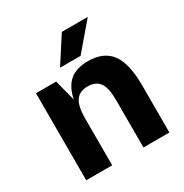

<svg xmlns="http://www.w3.org/2000/svg" viewBox="-163 -827 913 955"><g transform="rotate(-30 293.0 -349.5)"><path d="M176 -500 207 -379Q221 -446 258.5 -477.5Q296 -509 363 -509Q453 -509 495 -452Q537 -395 537 -269V1H388V-274Q388 -342 366.5 -371.5Q345 -401 299 -401Q252 -401 230.5 -370Q209 -339 209 -270V0H60V-500ZM324 -700H473L345 -550H227Z"/></g></svg>

Font: Fivo Sans Modern
Style: Regular
Weight: 700
Designer: Alexander Slobzheninov
Foundry: Alexander Slobzheninov
Version: 1.0